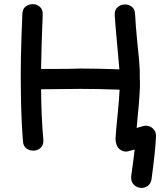

<svg xmlns="http://www.w3.org/2000/svg" viewBox="-20 -739 807 944"><path d="M725 142Q744 4 747 -69Q748 -90 734 -105Q720 -120 699 -121Q689 -121 680 -118Q678 -118 677 -117L652 -110Q655 -143 656.5 -161.5Q658 -180 659.5 -193Q661 -206 662.5 -223.5Q664 -241 666 -273Q669 -321 668 -335Q667 -348 667 -397Q665 -443 655 -531Q646 -627 644 -671Q643 -695 627 -706.5Q611 -718 591.5 -717Q572 -716 557.5 -703Q543 -690 544 -665Q546 -628 556 -521Q564 -439 567 -398Q522 -400 468.5 -401Q415 -402 377 -402Q351 -401 313.5 -400.5Q276 -400 239.5 -400Q203 -400 182 -400Q183 -495 190 -667Q191 -692 176.5 -705Q162 -718 142.5 -718.5Q123 -719 107 -707.5Q91 -696 90 -671Q87 -606 85.5 -556Q84 -506 83 -461.5Q82 -417 82 -369.5Q82 -322 83 -262Q85 -142 93 -43Q95 -19 111.5 -8Q128 3 148 1.5Q168 0 181.5 -14Q195 -28 193 -53Q183 -165 182 -300Q222 -300 277 -301Q332 -302 377 -302Q415 -302 468.5 -301Q522 -300 568 -298Q566 -251 558 -173Q550 -95 548 -57Q548 -48 550 -39L552 -31Q557 -11 575 -0.5Q593 10 613 4L642 -4Q638 36 625 128Q623 153 636.5 167.5Q650 182 669 184.5Q688 187 704.5 176.5Q721 166 725 142Z"/></svg>

Font: Balsamiq Sans
Style: Regular
Weight: 400
Designer: Michael Angeles
Foundry: Balsamiq SRL
Version: Version 1.020; ttfautohint (v1.8.4.7-5d5b);gftools[0.9.26]